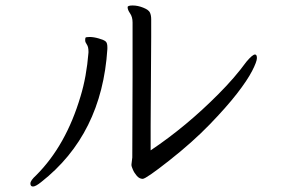

<svg xmlns="http://www.w3.org/2000/svg" viewBox="-20 -665 1040 701"><path d="M372 -486Q352 -174 130 0Q110 16 100.5 16Q91 16 91 5Q91 -6 112 -25Q221 -134 274 -313Q296 -385 303 -473V-477Q303 -494 297 -502.5Q291 -511 291 -517.5Q291 -524 292 -527Q293 -530 307.5 -530Q322 -530 341 -524.5Q360 -519 366 -513.5Q372 -508 372 -493ZM532 -530 530 -206V-116Q660 -203 778 -322Q837 -381 880 -440Q902 -466 911 -466Q918 -466 918 -453Q918 -440 900.5 -406Q883 -372 845 -323Q807 -274 745 -210Q683 -146 598 -79Q513 -12 501 -12Q489 -12 479.5 -23Q470 -34 465 -46Q460 -58 460 -61V-65L463 -90L464 -384V-583Q464 -603 455 -616Q446 -629 446 -638V-639Q446 -645 464.5 -645Q483 -645 503 -637Q523 -629 527.5 -619Q532 -609 532 -595Z"/></svg>

Font: LXGW WenKai
Style: Regular
Weight: 400
Designer: LXGW / Fontworks Inc.
Foundry: LXGW / Fontworks Inc.
Version: Version 1.520; June 14, 2025